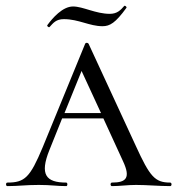

<svg xmlns="http://www.w3.org/2000/svg" viewBox="-22 -632 602 652"><path d="M146 -540C159 -554 168 -567 195 -567C245 -567 282 -543 326 -543C351 -543 370 -554 407 -605C410 -608 403 -614 400 -612C388 -598 376 -585 351 -585C303 -585 260 -610 226 -610C190 -610 156 -570 139 -547C136 -544 143 -538 146 -540ZM556 -12C504 -12 487 -32 439 -137L279 -483C276 -488 269 -488 267 -483L123 -132C80 -29 62 -12 3 -12C-3 -12 -3 0 3 0C42 0 63 -4 110 -4C152 -4 170 0 203 0C208 0 208 -12 203 -12C134 -12 112 -39 146 -123L189 -230H329L396 -84C422 -28 407 -12 358 -12C352 -12 352 0 358 0C386 0 410 -4 440 -4C477 -4 519 0 556 0C562 0 562 -12 556 -12ZM197 -248 255 -391 321 -248Z"/></svg>

Font: Cormorant SC
Style: Regular
Weight: 400
Designer: Christian Thalmann (Catharsis Fonts)
Version: Version 1.000;PS 001.000;hotconv 1.0.70;makeotf.lib2.5.58329